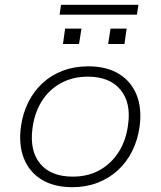

<svg xmlns="http://www.w3.org/2000/svg" viewBox="-20 -771 668 799"><path d="M281 8Q205 8 153.5 -23.5Q102 -55 79.5 -111.5Q57 -168 67 -244Q75 -300 98 -346Q121 -392 157.5 -425.5Q194 -459 242 -477Q290 -495 347 -495Q424 -495 475 -463.5Q526 -432 548.5 -376Q571 -320 561 -244Q553 -188 530 -142Q507 -96 470.5 -62.5Q434 -29 386 -10.5Q338 8 281 8ZM283 -36Q347 -36 395.5 -63.5Q444 -91 474.5 -139.5Q505 -188 513 -252Q526 -344 481 -398Q436 -452 345 -452Q282 -452 232.5 -424.5Q183 -397 153 -348.5Q123 -300 115 -236Q103 -143 147.5 -89.5Q192 -36 283 -36ZM228 -710 234 -751H556L550 -710ZM242 -588 251 -652H319L309 -588ZM430 -588 440 -652H507L498 -588Z"/></svg>

Font: Nunito Sans 10pt SemiExpanded ExtraLight
Style: Italic
Weight: 250
Width: 6
Italic angle: -9°
Designer: Vernon Adams
Foundry: Vernon Adams
Version: Version 3.101;gftools[0.9.27]